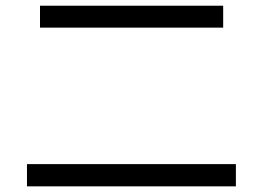

<svg xmlns="http://www.w3.org/2000/svg" viewBox="-20 -720 920 672"><path d="M74.4 -67.8V-145.6H805.6V-67.8ZM120 -623.3V-700H761.1V-623.3Z"/></svg>

Font: Paperlogy 4 Regular
Style: Regular
Weight: 400
Designer: redesigned by Lee Juim, glyphs from Gmarket Sans & Montserrat
Foundry: PT&
Version: Version 1.001